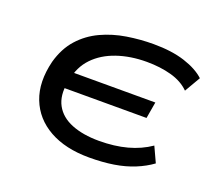

<svg xmlns="http://www.w3.org/2000/svg" viewBox="-93 -632 867 767"><g transform="rotate(20 340.5 -248.0)"><path d="M351 9Q250 9 181.5 -29.5Q113 -68 86 -137.5Q59 -207 82 -300Q99 -361 135 -401Q171 -441 220.5 -464Q270 -487 326.5 -496Q383 -505 439 -505Q517 -505 572.5 -487Q628 -469 659 -440L620 -373Q590 -403 542.5 -416Q495 -429 438 -429Q369 -429 312 -409.5Q255 -390 218 -351.5Q181 -313 171 -255L157 -288H525L513 -218H145L168 -243Q157 -185 178.5 -145.5Q200 -106 248.5 -86.5Q297 -67 365 -67Q431 -67 484.5 -81.5Q538 -96 580 -125L610 -60Q580 -38 541 -22Q502 -6 455 1.5Q408 9 351 9Z"/></g></svg>

Font: Nunito Sans 7pt Expanded
Style: Italic
Weight: 400
Width: 7
Italic angle: -9°
Designer: Vernon Adams
Foundry: Vernon Adams
Version: Version 3.101;gftools[0.9.27]